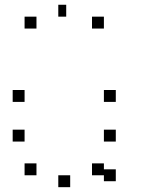

<svg xmlns="http://www.w3.org/2000/svg" viewBox="-20 -820 707 807"><path d="M466.7 -108.3V-58.3H416.7V-108.3ZM466.7 -275V-225H416.7V-275ZM416.7 -133.3V-83.3H366.7V-133.3ZM275 -83.3V-33.3H225V-83.3ZM133.3 -133.3V-83.3H83.3V-133.3ZM466.7 -275V-225H416.7V-275ZM83.3 -275V-225H33.3V-275ZM466.7 -441.7V-391.7H416.7V-441.7ZM83.3 -441.7V-391.7H33.3V-441.7ZM416.7 -750V-700H366.7V-750ZM258.3 -800V-750H225V-800ZM133.3 -750V-700H83.3V-750Z"/></svg>

Font: 0xA000-Boxes
Style: Boxes
Weight: 400
Version: Version 0.1